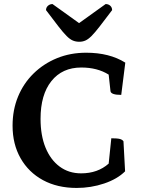

<svg xmlns="http://www.w3.org/2000/svg" viewBox="-20 -915 703 947"><path d="M358 12Q263 12 192 -26.5Q121 -65 81.5 -134.5Q42 -204 42 -295Q42 -373 69 -438.5Q96 -504 145.5 -552.5Q195 -601 261 -628Q327 -655 405 -655Q520 -655 598 -606L578 -447Q528 -447 525 -465L516 -547Q460 -582 381 -582Q287 -582 233.5 -515Q180 -448 180 -329Q180 -247 204.5 -187Q229 -127 274 -93.5Q319 -60 380 -60Q462 -60 516 -108L529 -233Q559 -233 571.5 -229.5Q584 -226 589 -218L597 -70Q559 -32 494 -10Q429 12 358 12ZM371 -709Q354 -709 339.5 -715Q325 -721 308.5 -737.5Q292 -754 268 -785Q244 -816 207 -865Q207 -878 216.5 -886.5Q226 -895 239 -895L370 -801L501 -895Q515 -895 524 -886.5Q533 -878 533 -865Q496 -816 472 -785Q448 -754 431.5 -737.5Q415 -721 401 -715Q387 -709 371 -709Z"/></svg>

Font: Petrona
Style: Bold
Weight: 700
Designer: Ringo R. Seeber
Foundry: Ringo R. Seeber
Version: Version 2.001; ttfautohint (v1.8.3)